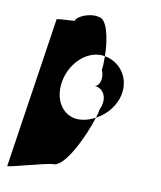

<svg xmlns="http://www.w3.org/2000/svg" viewBox="-88 -697 793 946"><g transform="rotate(10 308.0 -223.5)"><path d="M127 -576 13 178C12 186 199 130 236 130C294 130 371 -33 402 -132C374 -117 345 -109 319 -109C241 -109 192 -184 206 -274C220 -366 293 -440 370 -440C378 -440 385 -440 393 -438C392 -521 373 -624 327 -624C300 -632 244 -620 219 -592L218 -585C218 -582 128 -580 127 -576ZM367 -285C411 -285 442 -236 413 -176C411 -164 408 -149 402 -132C457 -161 499 -214 508 -274C521 -356 468 -425 393 -438C393 -412 393 -388 390 -370C408 -326 391 -285 367 -285Z"/></g></svg>

Font: Ampere
Style: CndIta
Weight: 400
Version: Version 1